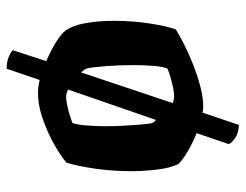

<svg xmlns="http://www.w3.org/2000/svg" viewBox="-101 -547 743 581"><g transform="rotate(90 270.5 -256.5)"><path d="M476 -425Q488 -402 493 -361.5Q498 -321 498 -281Q498 -224 490 -170Q482 -116 472 -86Q455 -71 420.5 -51Q386 -31 343 -15.5Q300 0 260 0Q243 0 222 -5L188 95Q168 95 152 88.5Q136 82 132 76L165 -25Q132 -39 106 -55.5Q80 -72 73 -83Q57 -104 50 -144Q43 -184 43 -229Q43 -286 51 -338Q59 -390 69 -417Q83 -426 110 -440Q137 -454 170.5 -467.5Q204 -481 239 -490.5Q274 -500 303 -500Q312 -500 321 -498Q332 -531 341.5 -559Q351 -587 358 -608Q383 -607 398.5 -596Q414 -585 416 -577L383 -480Q413 -468 439 -452.5Q465 -437 476 -425ZM177 -291Q177 -248 180 -207Q183 -166 187 -149Q188 -145 191.5 -140Q195 -135 199 -130L292 -408Q280 -412 271 -412Q261 -412 244.5 -408.5Q228 -405 212.5 -400.5Q197 -396 188 -392Q182 -381 179.5 -351Q177 -321 177 -291ZM352 -104Q357 -116 359.5 -145Q362 -174 362 -205Q362 -230 360.5 -258Q359 -286 357 -309Q355 -332 353 -344Q351 -350 343 -357L251 -91Q264 -85 273 -85Q281 -85 296.5 -88Q312 -91 328 -96Q344 -101 352 -104Z"/></g></svg>

Font: Texturina
Style: Bold
Weight: 700
Designer: Guillermo Torres Carreño
Foundry: Omnibus-Type
Version: Version 1.002; ttfautohint (v1.8.3)